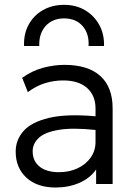

<svg xmlns="http://www.w3.org/2000/svg" viewBox="-20 -780 574 814"><path d="M215.5 15Q137.5 15 92 -26.8Q46.5 -68.5 46.5 -137.5Q46.5 -187 80 -224.8Q113.5 -262.5 187.8 -280.2Q262 -298 385 -287V-320Q385 -375 349.2 -407Q313.5 -439 247.5 -439Q209 -439 171.2 -427.5Q133.5 -416 98 -389.5L74 -450Q117.5 -481 164 -493Q210.5 -505 253 -505Q353 -505 405.2 -458Q457.5 -411 457.5 -320.5V0H387.5V-61.5Q361.5 -24 316 -4.5Q270.5 15 215.5 15ZM118.5 -139Q118.5 -97 148 -73.5Q177.5 -50 230 -50Q274 -50 309 -66.5Q344 -83 364.5 -112Q385 -141 385 -178.5V-229Q286 -239.5 227.5 -229.2Q169 -219 143.8 -194.8Q118.5 -170.5 118.5 -139ZM82 -585Q80 -635.5 101.2 -675Q122.5 -714.5 161.8 -737Q201 -759.5 252 -759.5Q302 -759.5 340.5 -736.8Q379 -714 400.8 -674.5Q422.5 -635 421 -585H355.5Q358.5 -637.5 330 -669.8Q301.5 -702 252 -702Q202.5 -702 173.5 -669.8Q144.5 -637.5 146.5 -585Z"/></svg>

Font: Geologica ExtraLight
Style: Regular
Weight: 200
Designer: Sindre Bremnes, Frode Helland
Foundry: Monokrom Skriftforlag AS
Version: Version 1.010; ttfautohint (v1.8.4.7-5d5b);gftools[0.9.28]